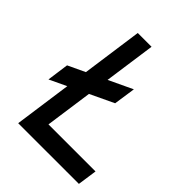

<svg xmlns="http://www.w3.org/2000/svg" viewBox="-202 -803 906 906"><g transform="rotate(45 250.5 -350.0)"><path d="M82 0H487L501 -97H187L272 -700H180ZM37 -247 339 -390 355 -499 52 -356Z"/></g></svg>

Font: Unageo
Style: Medium-Italic
Weight: 500
Designer: Richard Sepsi
Foundry: Richard Sepsi
Version: Version 2.000